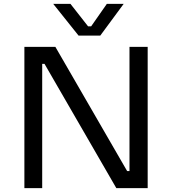

<svg xmlns="http://www.w3.org/2000/svg" viewBox="-20 -972 889 992"><path d="M106 -730H266L637 -88H649V-730H743V0H581L210 -642H198V0H106ZM255 -952H344L435 -836H451L532 -952H619L498 -788H386Z"/></svg>

Font: Sora-SIA
Style: Regular
Weight: 400
Designer: Jonathan Barnbrook, Julián Moncada
Foundry: Barnbrook Fonts
Version: Version 2.000